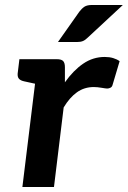

<svg xmlns="http://www.w3.org/2000/svg" viewBox="-20 -752 514 772"><path d="M70 0 133 -514H208Q227 -514 234 -506.5Q241 -499 241 -482V-421Q275 -469 314.5 -496Q354 -523 401 -523Q420 -523 435 -518.5Q450 -514 461 -506L433 -412Q431 -403 424.5 -399.5Q418 -396 411 -396Q406 -396 388.5 -399Q371 -402 357 -402Q319 -402 289.5 -381Q260 -360 236 -320L197 0ZM158 -514 132 -413 77 -425Q63 -428 56.5 -435Q50 -442 51 -456L58 -514ZM351 -732H474L333 -601Q323 -591 313.5 -587Q304 -583 289 -583H213L299 -705Q309 -718 319.5 -725Q330 -732 351 -732Z"/></svg>

Font: Aleo
Style: Bold Italic
Weight: 700
Italic angle: -7°
Version: Version 2.001;gftools[0.9.29]